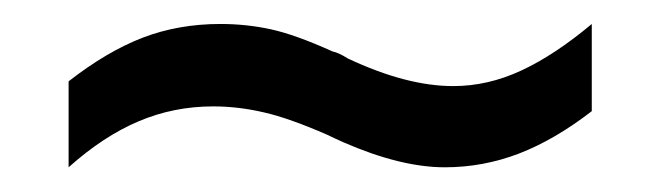

<svg xmlns="http://www.w3.org/2000/svg" viewBox="-20 -336 540 157"><path d="M463.9 -316.4V-245.1Q433.6 -221.7 404.3 -210.4Q375 -199.2 343.8 -199.2Q307.6 -199.2 260.7 -219.7Q252 -223.6 248 -225.6Q216.8 -239.3 195.8 -244.1Q174.8 -249 154.3 -249Q122.1 -249 93.3 -236.8Q64.5 -224.6 36.1 -199.2V-269.5Q67.4 -293.9 96.7 -305.2Q126 -316.4 160.2 -316.4Q181.6 -316.4 201.7 -312Q221.7 -307.6 252 -293.9Q256.8 -293 264.6 -288.1Q312.5 -265.6 350.6 -265.6Q378.9 -265.6 406.2 -278.3Q433.6 -291 463.9 -316.4Z"/></svg>

Font: BabelStone Shapes
Style: Regular
Weight: 400
Designer: Andrew West
Foundry: BabelStone
Version: Version 15.0.0 September 13, 2022